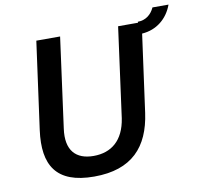

<svg xmlns="http://www.w3.org/2000/svg" viewBox="-86 -878 1020 978"><g transform="rotate(-10 424.0 -388.5)"><path d="M848 -787H765C749 -752 720 -728 679 -728V-723H576L513 -258C496 -146 431 -94 339 -94C248 -94 197 -146 213 -258L276 -723H153L91 -271C67 -93 127 10 324 10C520 10 611 -93 635 -264L690 -665C766 -670 823 -718 848 -787Z"/></g></svg>

Font: United Sans SemiBold
Style: Italic
Weight: 600
Italic angle: -8°
Designer: Pablo Impallari, Rodrigo Fuenzalida (Modified by Dan O. Williams)
Version: Version 1.000;PS 001.000;hotconv 1.0.88;makeotf.lib2.5.64775